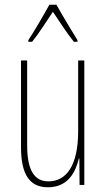

<svg xmlns="http://www.w3.org/2000/svg" viewBox="-20 -783 448 813"><path d="M219 -763H189C165 -719 121 -644 100 -613V-606H116C143 -639 179 -696 204 -733C231 -693 265 -640 293 -606H308V-613C296 -632 245 -716 219 -763ZM337 -527H311V-228C311 -82 261 -15 185 -15C127 -15 95 -60 95 -167V-527H69V-159C69 -45 105 10 183 10C268 10 300 -54 314 -112H316L317 0H337Z"/></svg>

Font: Noto Sans Myanmar UI ExtraCondensed Thin
Style: Regular
Weight: 100
Width: 2
Designer: Monotype Design Team
Foundry: Monotype Imaging Inc.
Version: Version 2.103